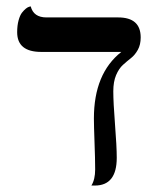

<svg xmlns="http://www.w3.org/2000/svg" viewBox="-20 -574 478 595"><path d="M331.1 -291Q331.1 -256.8 336.4 -188.5Q341.8 -120.1 341.8 -85Q341.8 1 273.9 1H263.2Q274.9 -17.6 274.9 -48.8Q274.9 -82 272.9 -133.5Q271 -185.1 271 -207Q271 -346.2 356 -413.1H107.9Q33.2 -413.1 33.2 -474.1Q33.2 -495.1 37.6 -511Q42 -526.9 48.1 -534.7Q54.2 -542.5 60.3 -547.4Q66.4 -552.2 70.8 -553.2L75.2 -554.2Q84 -520 124 -520H346.2Q416 -520 416 -458Q416 -435.5 407.2 -419.7Q398.4 -403.8 386 -394Q373.5 -384.3 361.1 -373Q348.6 -361.8 339.8 -341.3Q331.1 -320.8 331.1 -291Z"/></svg>

Font: Linux Libertine G
Style: Regular
Weight: 400
Designer: Philipp H. Poll
Foundry: Philipp H. Poll
Version: Version 4.7.5